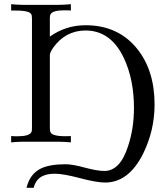

<svg xmlns="http://www.w3.org/2000/svg" viewBox="-20 -677 789 913"><path d="M715 -180C715 -287 688 -375 633 -444C573 -519 491 -557 387 -557C324 -557 268 -539 217 -503V-588C217 -599 218 -606 221 -610C228 -622 250 -628 287 -628C293 -628 303 -628 317 -627V-657C295 -655 276 -654 261 -654H88C73 -654 54 -655 33 -657V-627C90 -628 121 -623 128 -610C131 -606 132 -599 132 -588V-67C132 -57 131 -50 128 -47C121 -35 99 -29 63 -29C57 -29 47 -29 33 -30V0C54 -2 72 -3 86 -3H261C276 -3 295 -2 317 0V-30C260 -27 228 -33 221 -47C218 -52 217 -59 217 -69V-414C217 -423 222 -434 232 -449C271 -504 323 -532 387 -532C467 -532 528 -488 569 -401C601 -333 617 -254 617 -164C617 -99 608 -39 589 18C564 97 526 136 476 136C455 136 424 131 383 120C343 109 313 104 292 104C241 104 202 111 175 124C140 141 117 171 106 216H140C151 171 184 149 240 149C267 149 307 156 360 170C413 184 453 191 480 191C554 191 614 146 660 55C697 -20 715 -98 715 -180Z"/></svg>

Font: Veleka
Style: Regular
Weight: 400
Designer: Stefan Peev, Context Ltd, 2016; SIL International, 1997-2014.
Foundry: Stefan Peev, Context Ltd, 2016
Version: Version 1.000